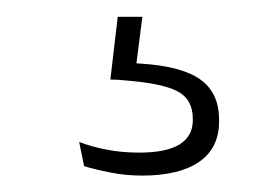

<svg xmlns="http://www.w3.org/2000/svg" viewBox="-20 -24 314 234"><path d="M123.5 -3.5H153.5L144.5 67L125.5 52.5Q130 52.5 137.5 52.8Q145 53 151 53.5Q201 56.5 224 72.8Q247 89 247 122V124Q247 156.5 222.8 173.2Q198.5 190 153 190Q133 190 114.2 186.2Q95.5 182.5 82.5 178.5L76.5 149Q92 155 110.5 158.5Q129 162 149.5 162Q182.5 162 198.8 152Q215 142 215 122.5V121Q215 97 196.2 87.2Q177.5 77.5 132.5 74Q128 73.5 123.5 73.2Q119 73 114.5 73Z"/></svg>

Font: Anek Devanagari ExtraLight
Style: Regular
Weight: 250
Designer: Kailash Malviya (Devanagari) & Yesha Goshar (Latin)
Foundry: Ek Type
Version: Version 1.003